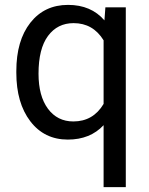

<svg xmlns="http://www.w3.org/2000/svg" viewBox="-20 -558 608 781"><path d="M46.4 -268.6Q46.4 -393.1 103.5 -465.6Q160.6 -538.1 256.8 -538.1Q350.6 -538.1 404.8 -475.1L408.7 -528.3H491.7V203.1H401.4V-48.8Q346.7 9.8 255.9 9.8Q160.2 9.8 103.3 -64.7Q46.4 -139.2 46.4 -262.2ZM136.7 -258.3Q136.7 -167.5 175 -115.7Q213.4 -64 278.3 -64Q358.9 -64 401.4 -135.3V-394Q358.4 -463.9 279.3 -463.9Q213.9 -463.9 175.3 -411.9Q136.7 -359.9 136.7 -258.3Z"/></svg>

Font: Roboto-ThirdPerson-AD3FC
Style: ThirdPerson-AD3FC
Weight: 400
Designer: Google
Version: Version 2.137; 2017